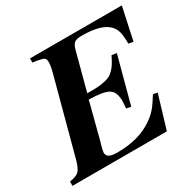

<svg xmlns="http://www.w3.org/2000/svg" viewBox="-147 -814 972 966"><g transform="rotate(-30 338.5 -331.0)"><path d="M613.8 -191.9 556.2 0H7.8V-24.9Q45.9 -30.8 60.3 -43.9Q74.7 -57.1 86.9 -96.2L206.1 -541Q215.8 -577.6 215.8 -600.1Q215.8 -617.7 206.1 -624Q193.4 -631.3 143.1 -638.2V-662.1H676.8L636.2 -474.1L608.9 -479Q608.9 -525.4 602.5 -548.6Q596.2 -571.8 579.1 -588.9Q537.1 -630.9 425.8 -630.9Q396 -630.9 383.5 -622.1Q371.1 -613.3 363.8 -586.9L305.2 -366.2Q339.8 -365.7 362.3 -366.9Q384.8 -368.2 405.3 -372.6Q425.8 -377 438 -383.3Q450.2 -389.6 462.9 -402.6Q475.6 -415.5 485.1 -430.9Q494.6 -446.3 506.8 -471.2L535.2 -466.8L462.9 -196.8L436 -202.1Q439 -230.5 439 -245.1Q439 -296.9 409.9 -315.2Q380.9 -333.5 295.9 -335L242.2 -127.9Q237.3 -110.8 234.9 -103Q227.1 -72.8 227.1 -66.9Q227.1 -48.3 241.2 -40.3Q255.4 -32.2 288.1 -32.2Q415 -32.2 495.1 -88.9Q523.9 -108.4 543.2 -131.1Q562.5 -153.8 588.9 -196.8Z"/></g></svg>

Font: Accordance
Style: Bold-Italic
Weight: 700
Italic angle: -11°
Version: Version 1.2 (build January 31, 2020) Miklal Software Solutio